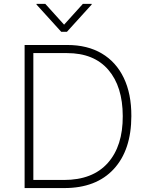

<svg xmlns="http://www.w3.org/2000/svg" viewBox="-20 -956 756 976"><path d="M306.8 0H105.1V-727.3H322.4Q424.7 -727.3 497.5 -684.1Q570.3 -641 609.2 -560Q648.1 -479 647.7 -366.1Q647.4 -193.2 558.2 -96.6Q469.1 0 306.8 0ZM149.5 -41.2H305Q451 -41.2 527.9 -127.5Q604.8 -213.8 604 -366.1Q603.7 -516 530.7 -601Q457.7 -686.1 320.7 -686.1H149.5ZM210.2 -936.4 305.8 -830.6 401.3 -936.4H446V-932.9L320.3 -794.4H291.2L165.5 -932.9V-936.4Z"/></svg>

Font: Inter Extra Light BETA
Style: Regular
Weight: 200
Designer: Rasmus Andersson
Foundry: rsms
Version: Version 3.011;git-f93a4a705